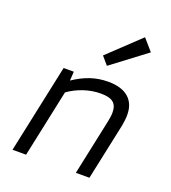

<svg xmlns="http://www.w3.org/2000/svg" viewBox="-137 -855 854 957"><g transform="rotate(20 290.0 -376.5)"><path d="M39 0 139 -470H193L190 -422Q234 -452 278.5 -467Q323 -482 372 -482Q443 -482 480 -450Q517 -418 517 -359Q517 -343 515 -327.5Q513 -312 511 -301L447 0H375L438 -297Q440 -308 442 -320Q444 -332 444 -345Q444 -381 424 -397.5Q404 -414 358 -414Q312 -414 267.5 -399Q223 -384 187 -358L111 0ZM338 -554 302 -596 468 -753 521 -692Z"/></g></svg>

Font: Sometype Mono
Style: Italic
Weight: 400
Italic angle: -12°
Monospace: yes
Designer: Ryoichi Tsunekawa
Foundry: Dharma Type
Version: Version 1.000; ttfautohint (v1.8.3)